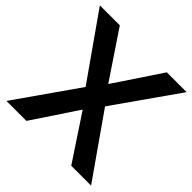

<svg xmlns="http://www.w3.org/2000/svg" viewBox="-187 -865 1020 1020"><g transform="rotate(45 323.0 -355.0)"><path d="M147 -710 324 -446 500 -710H649L396 -350L641 0H492L324 -254L155 0H5L250 -350L-3 -710Z"/></g></svg>

Font: Oxford Sans
Style: Bold
Weight: 700
Designer: Matt McInerney, Pablo Impallari, Rodrigo Fuenzalida
Foundry: Matt McInerney, Pablo Impallari, Rodrigo Fuenzalida
Version: Version 3.000g; ttfautohint (v1.5) -l 8 -r 28 -G 28 -x 14 -D